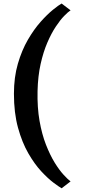

<svg xmlns="http://www.w3.org/2000/svg" viewBox="-20 -852 480 1061"><path d="M57 -334Q57 -425.5 78.8 -500Q100.5 -574.5 134.2 -632.5Q168 -690.5 204.8 -731.8Q241.5 -773 272.8 -798.2Q304 -823.5 320.5 -832.5L370 -795Q356.5 -786.5 334.8 -764.2Q313 -742 288.5 -705.2Q264 -668.5 241.8 -617Q219.5 -565.5 204.5 -498.5Q189.5 -431.5 187.5 -348.5Q185.5 -258 198.5 -184Q211.5 -110 234 -52.5Q256.5 5 282.2 46.8Q308 88.5 331.8 114.2Q355.5 140 370 150.5L320.5 188.5Q306.5 180.5 276 157.8Q245.5 135 208.2 95Q171 55 136.5 -4.8Q102 -64.5 79.5 -146.2Q57 -228 57 -334Z"/></svg>

Font: Merriweather 24pt
Style: Bold
Weight: 700
Designer: Eben Sorkin
Foundry: Eben Sorkin
Version: Version 2.100